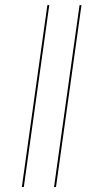

<svg xmlns="http://www.w3.org/2000/svg" viewBox="-20 -752 386 772"><path d="M178.2 -731.9 75.7 0H67.9L170.4 -731ZM307.6 -731.9 205.1 0H197.3L299.8 -731Z"/></svg>

Font: Fira Sans Compressed Eight
Style: Italic
Weight: 100
Width: 3
Italic angle: -8°
Designer: Carrois Corporate & Edenspiekermann AG
Foundry: Carrois Corporate GbR & Edenspiekermann AG
Version: Version 4.203;PS 004.203;hotconv 1.0.88;makeotf.lib2.5.64775